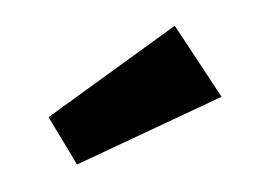

<svg xmlns="http://www.w3.org/2000/svg" viewBox="-32 -879 469 331"><g transform="rotate(5 202.5 -713.5)"><path d="M55.5 -664 111.5 -587 349.5 -725 258.5 -840Z"/></g></svg>

Font: Sztylet
Style: Bd
Weight: 700
Foundry: Cannot Into Space Fonts, PlusOne Fonts
Version: Version 0.12